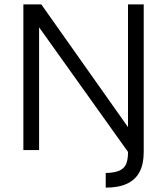

<svg xmlns="http://www.w3.org/2000/svg" viewBox="-20 -687 768 879"><path d="M464 172V105Q506 104 528 93.5Q550 83 558 62.5Q566 42 566 12V-29L585 35L159 -562V0H87V-667H169L566 -105V-667H638V9Q638 64 619 100Q600 136 561.5 154Q523 172 464 172Z"/></svg>

Font: Maven Pro
Style: Regular
Weight: 400
Designer: Joe Prince
Foundry: Joe Prince
Version: Version 2.103